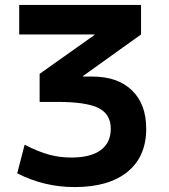

<svg xmlns="http://www.w3.org/2000/svg" viewBox="-20 -750 687 780"><path d="M50 -46 80 -162Q137 -133 180 -121.5Q223 -110 270 -110Q348 -110 389 -140Q430 -170 430 -227Q430 -286 380.5 -311Q331 -336 213 -336H141V-450L364 -608V-610H58V-730H553V-610L317 -441V-439H355Q458 -439 516 -383Q574 -327 574 -227Q574 -114 498 -52Q422 10 283 10Q159 10 50 -46Z"/></svg>

Font: Enso
Style: Bold
Weight: 700
Designer: Coji Morishita
Foundry: UNDERFOREST DESIGN
Version: Version 1.000